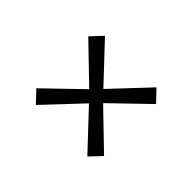

<svg xmlns="http://www.w3.org/2000/svg" viewBox="-68 -532 585 585"><g transform="rotate(45 225.0 -239.0)"><path d="M195 -239 79 -351 114 -388 225 -270 336 -388 371 -351 255 -239 371 -127 336 -90 225 -208 114 -90 79 -127Z"/></g></svg>

Font: Yrsa Light
Style: Regular
Weight: 300
Designer: Anna Giedrys (Yrsa+Rasa design), David Brezina (Yrsa art-direction, Rasa art-direction, design)
Foundry: Rosetta Type Foundry
Version: Version 2.004